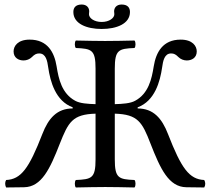

<svg xmlns="http://www.w3.org/2000/svg" viewBox="-20 -826 929 848"><path d="M487 -122V-324C589 -321 608 -287 645 -191C688 -81 725 0 803 1L882 2C888 -8 888 -21 882 -31C816 -34 781 -82 722 -234C695 -304 657 -347 588 -347V-352C664 -380 687 -466 696 -528C700 -557 706 -590 736 -590C749 -590 757 -585 768 -574C778 -564 792 -559 805 -559C826 -559 849 -570 849 -599C849 -622 831 -651 778 -651C699 -651 669 -595 659 -533C650 -477 636 -413 577 -381C556 -369 520 -367 487 -366V-523C487 -606 504 -611 574 -614C580 -620 580 -641 574 -647C530 -646 483 -645 444 -645C411 -645 362 -646 315 -647C309 -641 309 -620 315 -614C385 -611 402 -606 402 -523V-366C369 -367 333 -369 312 -381C253 -413 239 -477 230 -533C220 -595 190 -651 111 -651C58 -651 40 -622 40 -599C40 -570 63 -559 84 -559C97 -559 111 -564 121 -574C132 -585 140 -590 153 -590C183 -590 189 -557 193 -528C202 -466 225 -380 301 -352V-347C232 -347 194 -304 167 -234C108 -82 73 -34 7 -31C1 -21 2 -8 7 2L86 1C164 0 201 -81 244 -191C282 -287 300 -321 402 -324V-122C402 -39 385 -34 315 -31C309 -25 309 -4 315 2C360 1 409 0 445 0C481 0 529 1 574 2C580 -4 580 -25 574 -31C504 -34 487 -39 487 -122ZM429 -729C396 -729 373 -746 373 -763C373 -768 374 -774 374 -776C374 -791 364 -806 341 -806C314 -806 304 -792 304 -773C304 -721 363 -698 429 -698C495 -698 554 -721 554 -773C554 -792 544 -806 517 -806C494 -806 484 -791 484 -776C484 -774 485 -768 485 -763C485 -746 462 -729 429 -729Z"/></svg>

Font: Libertinus Serif
Style: Regular
Weight: 400
Designer: Philipp H. Poll, Khaled Hosny
Foundry: Caleb Maclennan
Version: Version 7.050;RELEASE